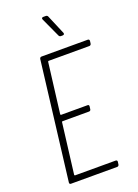

<svg xmlns="http://www.w3.org/2000/svg" viewBox="-167 -967 747 1037"><g transform="rotate(-20 207.0 -449.0)"><path d="M294 -780 247 -891C245 -895 241 -898 236 -898H221C213 -898 210 -893 213 -886L264 -775C266 -771 270 -768 275 -768H285C293 -768 297 -773 294 -780ZM412 -675 414 -690C414 -696 411 -700 405 -700H139C133 -700 129 -696 128 -690L45 -10C44 -4 48 0 53 0H319C325 0 329 -4 330 -10L332 -25C333 -31 329 -35 323 -35H90C88 -35 86 -37 86 -39L122 -329C122 -331 124 -333 126 -333H279C284 -333 289 -337 289 -343L291 -358C292 -364 289 -368 283 -368H131C129 -368 127 -370 127 -372L163 -661C163 -663 165 -665 167 -665H401C407 -665 411 -669 412 -675Z"/></g></svg>

Font: Barlow Condensed ExtraLight
Style: Italic
Weight: 275
Width: 3
Italic angle: -7°
Designer: Jeremy Tribby
Foundry: Tribby Type
Version: Version 1.422;hotconv 1.0.109;makeotfexe 2.5.65596